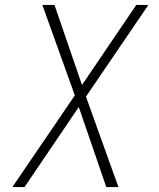

<svg xmlns="http://www.w3.org/2000/svg" viewBox="-20 -755 640 775"><path d="M30 0 282 -370 151 -735H200L311 -412L530 -735H579L327 -365L458 0H409L298 -323L79 0Z"/></svg>

Font: Iosevka Extralight Extended
Style: Italic
Weight: 200
Width: 7
Italic angle: -9°
Monospace: yes
Designer: Belleve Invis
Foundry: Belleve Invis
Version: Version 32.5.0; ttfautohint (v1.8.4)